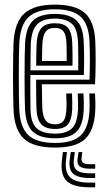

<svg xmlns="http://www.w3.org/2000/svg" viewBox="-20 -629 465 830"><path d="M218.8 9Q126.2 9 84.6 -28.3Q43 -65.7 38.5 -151.5Q37.5 -176.2 36.9 -215.7Q36.2 -255.1 36.2 -299.1Q36.2 -343 36.9 -382.4Q37.5 -421.7 38.6 -446.1Q43.8 -534.9 86.4 -572Q128.9 -609 217.2 -609Q306.1 -609 347 -572.7Q387.9 -536.4 391.9 -451Q392.7 -432.5 393.1 -410.5Q393.5 -388.5 393.4 -364.3Q393.4 -340.1 392.8 -314.8Q392.2 -289.6 390.9 -264.6H161.1Q161.2 -245.1 161.5 -225.4Q161.7 -205.6 162.1 -188.9Q162.6 -172.2 162.9 -161.4Q165 -124.6 177.5 -108.1Q190 -91.6 218.8 -91.6Q243.6 -91.6 254.5 -106.5Q265.5 -121.5 267.2 -157.8Q267.8 -167.8 267.6 -185Q267.3 -202.1 266.2 -224.9H291.2Q292.3 -202.6 292.5 -185Q292.8 -167.4 292.2 -156.7Q290.1 -110.2 273.2 -90.8Q256.3 -71.5 218.8 -71.5Q177.2 -71.5 158.5 -91.5Q139.9 -111.5 137.7 -158.6Q137.2 -173.2 136.8 -193.7Q136.4 -214.3 136.2 -237.9Q136.1 -261.5 136.1 -284.7H367Q367.8 -305.6 368.2 -327.5Q368.6 -349.4 368.6 -371Q368.5 -392.6 368.1 -412.6Q367.8 -432.6 366.9 -449.9Q363.3 -525.6 328.1 -557.2Q292.9 -588.9 217.2 -588.9Q140.5 -588.9 104.3 -555.8Q68.2 -522.8 63.5 -444.7Q62.3 -419.2 61.7 -379.4Q61.2 -339.5 61.2 -295.9Q61.2 -252.3 61.8 -214.2Q62.5 -176.2 63.3 -154.1Q67.4 -78.2 102.6 -44.7Q137.9 -11.1 218.8 -11.1Q295 -11.1 329.2 -43.9Q363.3 -76.6 366.9 -152.8Q367.4 -163.9 367.3 -176Q367.3 -188.2 366.9 -200.8Q366.5 -213.3 365.9 -224.9H390.9Q391.7 -208.7 392.2 -188.9Q392.7 -169.1 391.9 -151.9Q387.9 -65.3 347.8 -28.1Q307.7 9 218.8 9ZM218.8 -31.2Q152.7 -31.2 122.2 -59.5Q91.8 -87.7 88.2 -155Q87.2 -177.9 86.7 -216.1Q86.2 -254.4 86.2 -297.7Q86.2 -341 86.7 -380Q87.2 -419 88.4 -443.1Q92.5 -510.8 122.5 -539.8Q152.4 -568.8 217.2 -568.8Q279.4 -568.8 309.2 -541.9Q338.9 -515.1 341.9 -449.2Q342.9 -431.1 343.3 -408Q343.7 -384.9 343.6 -358.7Q343.6 -332.6 342.6 -304.8H111.3Q111.1 -259.9 111.2 -225.7Q111.3 -191.4 111.8 -156.8Q112.7 -100.2 137.2 -75.8Q161.6 -51.3 218.8 -51.3Q266.1 -51.3 290.1 -73.4Q314.2 -95.5 317 -154.2Q317.5 -169.1 317.3 -186.9Q317 -204.6 316 -224.9H340.9Q341.8 -206.6 342.3 -188.5Q342.7 -170.4 341.9 -153.5Q338.9 -87.5 310.5 -59.4Q282.1 -31.2 218.8 -31.2ZM111.5 -325H318.1Q318.6 -349.5 318.5 -371.7Q318.5 -393.9 318.1 -413.4Q317.7 -432.8 317 -448.7Q314.4 -506.6 289 -527.7Q263.6 -548.7 217.2 -548.7Q165.7 -548.7 141.2 -524.3Q116.7 -499.9 113.2 -441.4Q112.8 -428.2 112.3 -395.6Q111.8 -363.1 111.5 -325ZM136.3 -345.1Q136.5 -361 136.7 -378.4Q137 -395.7 137.4 -411.8Q137.8 -427.9 138.2 -439.9Q141.1 -488 159.5 -508.3Q177.9 -528.5 217.2 -528.5Q256.1 -528.5 273.2 -509.3Q290.3 -490.1 292.2 -446.1Q292.7 -435.5 293.1 -419.3Q293.5 -403.1 293.6 -383.8Q293.6 -364.6 293.3 -345.1ZM161.5 -365.2H268.2Q268.5 -380.8 268.3 -396.2Q268.2 -411.5 267.9 -424.5Q267.6 -437.4 267.2 -445.3Q265.7 -479.3 254.1 -493.9Q242.6 -508.4 217.2 -508.4Q190.2 -508.4 177.7 -492.6Q165.2 -476.7 163.1 -438.8Q162.8 -429.2 162.5 -418.1Q162.2 -407 161.9 -393.9Q161.7 -380.8 161.5 -365.2ZM269.5 28.3 265.5 62Q259.2 114.6 282.9 137.6Q306.7 160.5 368.1 160.5H391.5V180.7H368.1Q295.9 180.7 268 153.1Q240.1 125.6 247.8 62L251.8 28.3ZM335.8 28.3 332.6 54Q330.9 68.4 338.8 74.6Q346.8 80.8 368.1 80.8H391.5V100.2H368.1Q336.1 100.2 323.9 89.5Q311.7 78.8 315.7 54L319.7 28.3ZM303.5 28.3 299.5 58Q294.7 91.4 310.7 105.9Q326.6 120.3 368.1 120.3H391.5V140.4H368.1Q315.7 140.4 295.6 121.3Q275.6 102.2 281.8 58L285.8 28.3Z"/></svg>

Font: Big Shoulders Inline Display SC Thin
Style: Regular
Weight: 100
Designer: Patric King
Foundry: XO Type Co
Version: Version 2.002